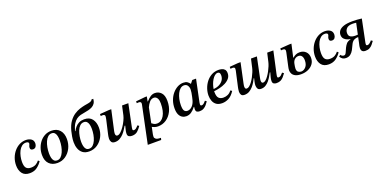

<svg xmlns="http://www.w3.org/2000/svg" viewBox="-12 -1701 5794 2905"><g transform="rotate(-20 2885.0 -248.5)"><path d="M190 13Q109 13 70.5 -37.5Q32 -88 32 -168Q32 -231 53 -287.5Q74 -344 111 -387.5Q148 -431 196 -455.5Q244 -480 299 -480Q350 -480 385 -456.5Q420 -433 420 -385Q420 -355 404.5 -332.5Q389 -310 358 -310Q315 -310 315 -349Q315 -369 324 -386.5Q333 -404 333 -416Q333 -427 321.5 -435Q310 -443 287 -443Q250 -443 221 -420Q192 -397 173 -359.5Q154 -322 144 -277Q134 -232 134 -188Q134 -117 159 -88.5Q184 -60 235 -60Q283 -60 314.5 -78.5Q346 -97 368 -126L389 -108Q358 -60 309.5 -23.5Q261 13 190 13Z M635 11Q553 11 503.5 -38.5Q454 -88 454 -182Q454 -242 473 -295.5Q492 -349 526 -390.5Q560 -432 607 -456Q654 -480 711 -480Q797 -480 844.5 -426.5Q892 -373 892 -283Q892 -203 859 -136.5Q826 -70 768 -29.5Q710 11 635 11ZM645 -28Q678 -28 703.5 -52Q729 -76 746.5 -115Q764 -154 773.5 -202Q783 -250 783 -299Q783 -338 776 -370.5Q769 -403 751.5 -422.5Q734 -442 703 -442Q668 -442 641.5 -418Q615 -394 597.5 -354.5Q580 -315 571 -266.5Q562 -218 562 -169Q562 -131 569 -99Q576 -67 594 -47.5Q612 -28 645 -28Z M1148 11Q1083 11 1044 -18.5Q1005 -48 987.5 -96Q970 -144 970 -200Q970 -244 978.5 -292Q987 -340 996 -375Q1019 -462 1058.5 -516.5Q1098 -571 1144.5 -601.5Q1191 -632 1236.5 -646.5Q1282 -661 1318 -668Q1348 -673 1376 -678Q1404 -683 1423 -692Q1442 -701 1446 -717H1474Q1471 -672 1452.5 -645Q1434 -618 1406 -603Q1378 -588 1345 -580Q1312 -572 1282 -567Q1246 -562 1212 -553Q1178 -544 1147.5 -523Q1117 -502 1091.5 -461Q1066 -420 1047 -351L1054 -350Q1070 -383 1094.5 -411Q1119 -439 1154 -456Q1189 -473 1237 -473Q1323 -473 1364.5 -418Q1406 -363 1406 -278Q1406 -199 1372 -133.5Q1338 -68 1280 -28.5Q1222 11 1148 11ZM1160 -28Q1195 -28 1221 -52.5Q1247 -77 1264.5 -117Q1282 -157 1290.5 -204Q1299 -251 1299 -296Q1299 -333 1292 -364Q1285 -395 1267.5 -414.5Q1250 -434 1218 -434Q1181 -434 1154.5 -408.5Q1128 -383 1111.5 -342.5Q1095 -302 1087 -255.5Q1079 -209 1079 -167Q1079 -130 1086 -98.5Q1093 -67 1110.5 -47.5Q1128 -28 1160 -28Z M1563 11Q1522 11 1506.5 -12Q1491 -35 1491 -66Q1491 -85 1495 -105.5Q1499 -126 1502 -140L1551 -354Q1551 -354 1553 -364Q1555 -374 1557 -386.5Q1559 -399 1559 -408Q1559 -421 1549 -428Q1539 -435 1524 -435Q1513 -435 1504.5 -434Q1496 -433 1491 -433V-465L1638 -476H1676L1606 -159Q1605 -155 1602 -139.5Q1599 -124 1599 -112Q1599 -94 1606 -82Q1613 -70 1628 -70Q1654 -70 1683 -96Q1712 -122 1739.5 -162.5Q1767 -203 1788 -247Q1809 -291 1817 -327L1849 -473H1950L1877 -121Q1877 -121 1874 -105Q1871 -89 1871 -78Q1871 -72 1875.5 -66.5Q1880 -61 1892 -61Q1910 -61 1926 -73Q1942 -85 1952.5 -97.5Q1963 -110 1964 -111L1988 -94Q1958 -48 1924 -19Q1890 10 1835 10Q1805 10 1785.5 -2.5Q1766 -15 1766 -47Q1766 -75 1773.5 -103.5Q1781 -132 1790 -171H1780Q1767 -149 1747.5 -118Q1728 -87 1701 -57.5Q1674 -28 1639.5 -8.5Q1605 11 1563 11Z M2254 11Q2227 11 2201.5 2.5Q2176 -6 2161 -15L2138 96Q2137 104 2135.5 116Q2134 128 2134 137Q2134 155 2154.5 171.5Q2175 188 2235 188L2227 220H2011L2137 -383Q2138 -388 2138.5 -392.5Q2139 -397 2139 -402Q2139 -431 2101 -431Q2091 -431 2080.5 -430Q2070 -429 2070 -429V-459L2221 -474H2248L2233 -397H2238Q2274 -437 2306 -458.5Q2338 -480 2379 -480Q2437 -480 2477.5 -437Q2518 -394 2518 -304Q2518 -210 2482.5 -139Q2447 -68 2387.5 -28.5Q2328 11 2254 11ZM2172 -69Q2186 -57 2206.5 -46Q2227 -35 2254 -35Q2325 -35 2368 -106.5Q2411 -178 2411 -302Q2411 -351 2399 -376Q2387 -401 2371 -410Q2355 -419 2341 -419Q2298 -419 2269 -385Q2240 -351 2221 -308Z M2709 13Q2674 13 2644.5 -4.5Q2615 -22 2597.5 -59.5Q2580 -97 2580 -159Q2580 -227 2601 -285.5Q2622 -344 2658.5 -387.5Q2695 -431 2740.5 -455.5Q2786 -480 2835 -480Q2877 -480 2899.5 -464Q2922 -448 2938 -426H2942L2979 -472H3040L2967 -123Q2967 -123 2964.5 -110Q2962 -97 2962 -86Q2962 -76 2966 -69.5Q2970 -63 2982 -63Q3005 -63 3023 -81Q3041 -99 3052 -112L3075 -94Q3058 -68 3037.5 -44Q3017 -20 2989.5 -4.5Q2962 11 2924 11Q2894 11 2878.5 -1Q2863 -13 2863 -41Q2863 -50 2864.5 -60Q2866 -70 2867 -81H2861Q2826 -35 2789.5 -11Q2753 13 2709 13ZM2752 -58Q2795 -58 2829 -92.5Q2863 -127 2878 -183Q2883 -203 2890 -233.5Q2897 -264 2902 -295Q2907 -326 2907 -347Q2907 -383 2888.5 -411Q2870 -439 2832 -439Q2799 -439 2772 -416Q2745 -393 2726 -354.5Q2707 -316 2696.5 -268Q2686 -220 2686 -171Q2686 -105 2703.5 -81.5Q2721 -58 2752 -58Z M3288 13Q3229 13 3194.5 -12Q3160 -37 3144.5 -78Q3129 -119 3129 -166Q3129 -221 3148 -276.5Q3167 -332 3202.5 -378Q3238 -424 3288.5 -452Q3339 -480 3403 -480Q3427 -480 3453.5 -473.5Q3480 -467 3499 -447Q3518 -427 3518 -386Q3518 -339 3490 -305Q3462 -271 3418.5 -249Q3375 -227 3325.5 -215Q3276 -203 3232 -199Q3232 -193 3232 -186Q3232 -114 3259 -87Q3286 -60 3333 -60Q3372 -60 3405.5 -75.5Q3439 -91 3468 -127L3490 -110Q3445 -40 3393 -13.5Q3341 13 3288 13ZM3236 -232Q3286 -236 3326.5 -256Q3367 -276 3391 -310Q3415 -344 3415 -390Q3415 -443 3376 -443Q3351 -443 3328 -424Q3305 -405 3286 -374Q3267 -343 3254 -306Q3241 -269 3236 -232Z M3648 10Q3609 10 3595.5 -12Q3582 -34 3582 -62Q3582 -82 3586 -103.5Q3590 -125 3592 -135L3640 -350Q3644 -366 3647 -380.5Q3650 -395 3650 -409Q3650 -425 3639 -430.5Q3628 -436 3617 -436Q3607 -436 3598.5 -435Q3590 -434 3580 -434V-465L3716 -476H3758L3690 -157Q3686 -137 3684.5 -127Q3683 -117 3683 -109Q3683 -91 3689 -79.5Q3695 -68 3711 -68Q3732 -68 3754.5 -86.5Q3777 -105 3799 -135Q3821 -165 3840 -200.5Q3859 -236 3873 -270.5Q3887 -305 3893 -332L3925 -473H4020L3954 -157Q3950 -137 3948.5 -127Q3947 -117 3947 -109Q3947 -91 3953 -79.5Q3959 -68 3975 -68Q3995 -68 4017 -86.5Q4039 -105 4060.5 -135.5Q4082 -166 4101 -201.5Q4120 -237 4134 -272Q4148 -307 4154 -334L4186 -473H4285L4208 -122Q4205 -109 4203.5 -98Q4202 -87 4202 -79Q4202 -72 4206.5 -67Q4211 -62 4222 -62Q4244 -62 4263 -79Q4282 -96 4294 -112L4319 -94Q4298 -65 4277.5 -41.5Q4257 -18 4230.5 -4.5Q4204 9 4164 9Q4137 9 4118.5 -3Q4100 -15 4100 -46Q4100 -74 4108 -104.5Q4116 -135 4128 -178H4120Q4108 -156 4090 -124Q4072 -92 4047 -61.5Q4022 -31 3989.5 -10.5Q3957 10 3915 10Q3875 10 3861.5 -13.5Q3848 -37 3848 -66Q3848 -79 3849.5 -91.5Q3851 -104 3855.5 -123.5Q3860 -143 3868 -178H3861Q3850 -155 3831.5 -123.5Q3813 -92 3787 -61.5Q3761 -31 3726.5 -10.5Q3692 10 3648 10Z M4560 10Q4504 10 4470 -6.5Q4436 -23 4420.5 -50Q4405 -77 4405 -106Q4405 -120 4407.5 -136.5Q4410 -153 4413 -165.5Q4416 -178 4416 -179L4459 -376Q4463 -391 4463 -403Q4463 -417 4455 -426.5Q4447 -436 4425 -436Q4418 -436 4410.5 -435.5Q4403 -435 4394 -434V-465L4544 -476H4577L4530 -267L4535 -266Q4559 -287 4585.5 -299Q4612 -311 4647 -311Q4706 -311 4744.5 -274Q4783 -237 4783 -173Q4783 -116 4752.5 -75Q4722 -34 4671.5 -12Q4621 10 4560 10ZM4574 -28Q4615 -28 4648.5 -65Q4682 -102 4682 -170Q4682 -213 4664 -238.5Q4646 -264 4612 -264Q4577 -264 4551 -241.5Q4525 -219 4516 -177Q4512 -157 4508.5 -135.5Q4505 -114 4505 -100Q4505 -58 4527 -43Q4549 -28 4574 -28Z M5004 13Q4923 13 4884.5 -37.5Q4846 -88 4846 -168Q4846 -231 4867 -287.5Q4888 -344 4925 -387.5Q4962 -431 5010 -455.5Q5058 -480 5113 -480Q5164 -480 5199 -456.5Q5234 -433 5234 -385Q5234 -355 5218.5 -332.5Q5203 -310 5172 -310Q5129 -310 5129 -349Q5129 -369 5138 -386.5Q5147 -404 5147 -416Q5147 -427 5135.5 -435Q5124 -443 5101 -443Q5064 -443 5035 -420Q5006 -397 4987 -359.5Q4968 -322 4958 -277Q4948 -232 4948 -188Q4948 -117 4973 -88.5Q4998 -60 5049 -60Q5097 -60 5128.5 -78.5Q5160 -97 5182 -126L5203 -108Q5172 -60 5123.5 -23.5Q5075 13 5004 13Z M5279 12Q5247 12 5225.5 -2.5Q5204 -17 5188 -44L5213 -64Q5222 -51 5235 -43Q5248 -35 5264 -35Q5281 -35 5290.5 -48Q5300 -61 5309 -83.5Q5318 -106 5333 -137Q5349 -169 5369.5 -193.5Q5390 -218 5440 -231V-235Q5419 -238 5390.5 -248.5Q5362 -259 5340.5 -282.5Q5319 -306 5319 -346Q5319 -381 5341 -411.5Q5363 -442 5416 -460.5Q5469 -479 5560 -479Q5592 -479 5633.5 -476.5Q5675 -474 5708 -469L5637 -122Q5634 -110 5632.5 -100Q5631 -90 5631 -81Q5631 -61 5650 -61Q5667 -61 5682 -71Q5697 -81 5708 -93Q5719 -105 5723 -111L5748 -94Q5729 -67 5709.5 -43.5Q5690 -20 5663 -5Q5636 10 5596 10Q5559 10 5543 -7.5Q5527 -25 5527 -53Q5527 -70 5531 -90Q5535 -110 5543 -142L5560 -224Q5521 -223 5497 -211Q5473 -199 5459.5 -180Q5446 -161 5437 -140Q5422 -105 5402.5 -69.5Q5383 -34 5354 -11Q5325 12 5279 12ZM5568 -260 5606 -438Q5590 -440 5574.5 -441Q5559 -442 5549 -442Q5482 -442 5452 -412Q5422 -382 5422 -338Q5422 -292 5451.5 -275Q5481 -258 5530 -258Q5534 -258 5546.5 -258.5Q5559 -259 5568 -260Z"/></g></svg>

Font: STIX Two Text Medium
Style: Italic
Weight: 500
Italic angle: -12°
Designer: Ross Mills, John Hudson & Paul Hanslow, Tiro Typeworks Ltd; with prior portions MicroPress Inc. and Coen Hoffman, Elsevi
Foundry: Tiro Typeworks Ltd
Version: Version 2.13 b171